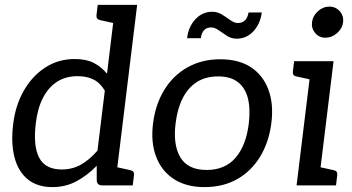

<svg xmlns="http://www.w3.org/2000/svg" viewBox="-20 -757 1436 784"><path d="M194 7Q132 7 93 -25Q54 -57 39 -115.5Q24 -174 34 -252Q43 -326 76.5 -385.5Q110 -445 163.5 -480.5Q217 -516 285 -516Q332 -516 363 -500Q394 -484 417 -456L451 -737H540L450 0H397Q377 0 375 -19V-80Q337 -41 292.5 -17Q248 7 194 7ZM232 -65Q276 -65 311 -85Q346 -105 378 -142L408 -387Q388 -420 360.5 -433Q333 -446 297 -446Q249 -446 213.5 -423.5Q178 -401 155.5 -357.5Q133 -314 126 -252Q115 -161 140 -113Q165 -65 232 -65ZM481 -737 461 -659 388 -675Q380 -677 376.5 -682Q373 -687 374 -696L379 -737ZM420 0 440 -78 513 -62Q522 -60 525 -55Q528 -50 527 -41L522 0Z M879 -515Q955 -515 1004.5 -482.5Q1054 -450 1076 -391Q1098 -332 1088 -254Q1078 -176 1042 -117Q1006 -58 948.5 -25.5Q891 7 815 7Q741 7 690.5 -25.5Q640 -58 617.5 -117Q595 -176 605 -254Q615 -332 651.5 -391Q688 -450 746.5 -482.5Q805 -515 879 -515ZM824 -63Q899 -63 942 -113Q985 -163 996 -253Q1003 -314 992 -356.5Q981 -399 951 -422Q921 -445 871 -445Q819 -445 783 -421.5Q747 -398 725.5 -355Q704 -312 697 -253Q686 -166 716.5 -114.5Q747 -63 824 -63ZM951 -663Q969 -663 980 -673.5Q991 -684 995 -706H1049Q1043 -660 1015 -629.5Q987 -599 946 -599Q925 -599 907 -610.5Q889 -622 873 -633.5Q857 -645 842 -645Q824 -645 813.5 -634Q803 -623 800 -601H744Q749 -647 777.5 -678Q806 -709 847 -709Q868 -709 886.5 -697.5Q905 -686 921 -674.5Q937 -663 951 -663Z M1191 0 1253 -507H1342L1280 0ZM1250 0 1270 -78 1343 -62Q1352 -60 1355 -55Q1358 -50 1357 -41L1352 0ZM1283 -507 1263 -429 1190 -445Q1181 -447 1178 -452Q1175 -457 1176 -466L1181 -507ZM1309 -603Q1283 -603 1267 -622Q1251 -641 1254 -666Q1257 -692 1278 -711Q1299 -730 1325 -730Q1351 -730 1367.5 -711Q1384 -692 1381 -666Q1378 -641 1356.5 -622Q1335 -603 1309 -603Z"/></svg>

Font: Aleo
Style: Italic
Weight: 400
Italic angle: -7°
Designer: Alessio Laiso
Foundry: Alessio Laiso
Version: Version 2.001;gftools[0.9.29]